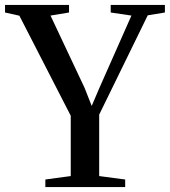

<svg xmlns="http://www.w3.org/2000/svg" viewBox="-36 -763 692 783"><path d="M252.5 -45V-291L43 -699L-15.5 -712V-743H245.5V-712L170 -699.5L309 -404.5L338 -331L368.5 -402.5L500 -699.5L415.5 -712V-743H636.5V-712L566.5 -700.5L368.5 -295.5V-45L474.5 -31V0H149V-31Z"/></svg>

Font: Merriweather 96pt Medium
Style: Regular
Weight: 500
Version: Version 2.100